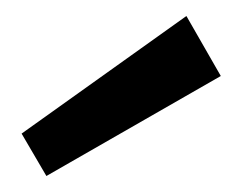

<svg xmlns="http://www.w3.org/2000/svg" viewBox="-20 -823 296 240"><path d="M256 -728 38 -603 7 -656 213 -803Z"/></svg>

Font: Bitter
Style: Italic
Weight: 400
Italic angle: -9°
Designer: Sol Matas
Foundry: Sol Matas
Version: Version 1.001